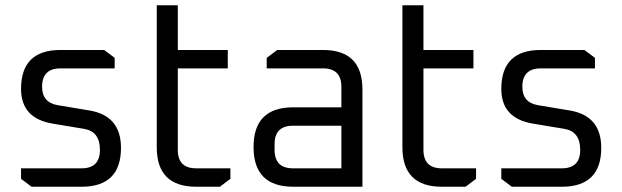

<svg xmlns="http://www.w3.org/2000/svg" viewBox="-20 -710 2366 730"><path d="M60 -30V-70H290Q360 -70 360 -140Q360 -210 300 -220L180 -240Q60 -260 60 -372Q60 -520 210 -520H376L416 -490V-450H210Q140 -450 140 -380Q140 -320 200 -310L320 -290Q440 -270 440 -148Q440 0 290 0H100Z M576 -150V-690H656V-520H846V-450H656V-140Q656 -70 726 -70H856V-30L816 0H726Q576 0 576 -150Z M1095 0Q944 0 944 -151Q944 -302 1095 -302H1278V-380Q1278 -450 1208 -450H994V-490L1034 -520H1208Q1358 -520 1358 -370V0ZM1024 -140Q1024 -70 1094 -70H1278V-232H1094Q1024 -232 1024 -162Z M1510 -150V-690H1590V-520H1780V-450H1590V-140Q1590 -70 1660 -70H1790V-30L1750 0H1660Q1510 0 1510 -150Z M1886 -30V-70H2116Q2186 -70 2186 -140Q2186 -210 2126 -220L2006 -240Q1886 -260 1886 -372Q1886 -520 2036 -520H2202L2242 -490V-450H2036Q1966 -450 1966 -380Q1966 -320 2026 -310L2146 -290Q2266 -270 2266 -148Q2266 0 2116 0H1926Z"/></svg>

Font: Oxanium
Style: Regular
Weight: 400
Designer: Severin Meyer
Version: Version 1.001